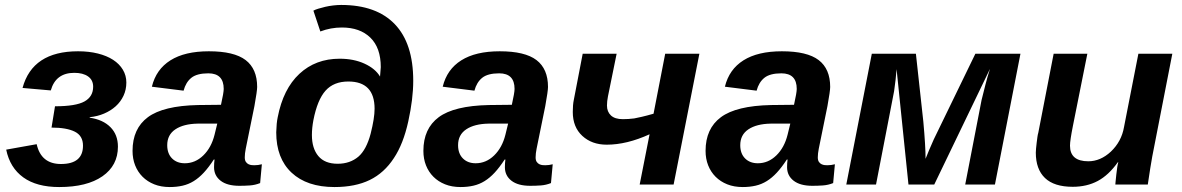

<svg xmlns="http://www.w3.org/2000/svg" viewBox="-20 -745 4770 775"><path d="M219 10Q128 10 74 -29Q20 -68 5 -141L128 -163Q146 -83 226 -83Q315 -83 315 -157Q315 -197 282 -213.5Q249 -230 188 -230L202 -316Q286 -316 321 -335.5Q356 -355 356 -395Q356 -422 335.5 -436.5Q315 -451 280 -451Q205 -451 185 -380L71 -390Q111 -538 295 -538Q339 -538 375 -529Q411 -520 436.5 -503.5Q462 -487 476 -463.5Q490 -440 490 -412Q490 -383 478.5 -358.5Q467 -334 447 -316Q427 -298 400 -286.5Q373 -275 342 -272V-270Q396 -262 426 -231.5Q456 -201 456 -153Q456 -77 393.5 -33.5Q331 10 219 10Z M946 5Q897 5 870.5 -15.5Q844 -36 844 -70Q844 -79 844.5 -86.5Q845 -94 846 -101H843Q822 -69 802.5 -48Q783 -27 762 -14Q741 -1 717 4.5Q693 10 665 10Q630 10 602.5 -1Q575 -12 555.5 -31.5Q536 -51 525.5 -77.5Q515 -104 515 -136Q515 -226 577 -272Q639 -318 779 -321L872 -322Q883 -371 883 -386Q883 -449 821 -449Q775 -449 752.5 -431Q730 -413 721 -379L593 -395Q610 -465 668 -501.5Q726 -538 823 -538Q925 -538 971.5 -502.5Q1018 -467 1018 -394Q1018 -378 1007 -317L972 -145Q968 -125 968 -110Q968 -98 972.5 -91.5Q977 -85 983.5 -82Q990 -79 996.5 -78.5Q1003 -78 1007 -78Q1022 -78 1037 -82L1030 -6Q1010 2 989 3.5Q968 5 946 5ZM857 -246H778Q721 -245 688 -223Q655 -201 655 -159Q655 -125 674.5 -105.5Q694 -86 726 -86Q768 -86 800.5 -117.5Q833 -149 846 -201Z M1517 -474Q1517 -552 1475 -593Q1433 -634 1360 -634Q1315 -634 1273 -618L1245 -702Q1252 -706 1265 -710Q1278 -714 1293 -717.5Q1308 -721 1325 -723Q1342 -725 1357 -725Q1499 -725 1573.5 -647.5Q1648 -570 1648 -419Q1648 -346 1628 -255Q1608 -164 1570 -107Q1531 -47 1472.5 -18.5Q1414 10 1330 10Q1219 10 1157 -48Q1095 -106 1095 -211Q1096 -249 1101 -272Q1123 -386 1188.5 -447Q1254 -508 1351 -508Q1408 -508 1451.5 -488Q1495 -468 1514 -436ZM1343 -84Q1393 -84 1427 -113Q1459 -141 1476 -205Q1492 -268 1492 -306Q1492 -416 1386 -416Q1327 -416 1294 -379Q1261 -342 1245 -260Q1239 -228 1239 -200Q1239 -146 1265 -115Q1291 -84 1343 -84Z M2120 5Q2071 5 2044.5 -15.5Q2018 -36 2018 -70Q2018 -79 2018.5 -86.5Q2019 -94 2020 -101H2017Q1996 -69 1976.5 -48Q1957 -27 1936 -14Q1915 -1 1891 4.5Q1867 10 1839 10Q1804 10 1776.5 -1Q1749 -12 1729.5 -31.5Q1710 -51 1699.5 -77.5Q1689 -104 1689 -136Q1689 -226 1751 -272Q1813 -318 1953 -321L2046 -322Q2057 -371 2057 -386Q2057 -449 1995 -449Q1949 -449 1926.5 -431Q1904 -413 1895 -379L1767 -395Q1784 -465 1842 -501.5Q1900 -538 1997 -538Q2099 -538 2145.5 -502.5Q2192 -467 2192 -394Q2192 -378 2181 -317L2146 -145Q2142 -125 2142 -110Q2142 -98 2146.5 -91.5Q2151 -85 2157.5 -82Q2164 -79 2170.5 -78.5Q2177 -78 2181 -78Q2196 -78 2211 -82L2204 -6Q2184 2 2163 3.5Q2142 5 2120 5ZM2031 -246H1952Q1895 -245 1862 -223Q1829 -201 1829 -159Q1829 -125 1848.5 -105.5Q1868 -86 1900 -86Q1942 -86 1974.5 -117.5Q2007 -149 2020 -201Z M2469 -528 2434 -356Q2430 -336 2430 -319Q2430 -294 2446 -279Q2462 -264 2494 -264Q2517 -264 2540 -267Q2551 -269 2570.5 -273.5Q2590 -278 2618 -286L2665 -528H2803L2699 0H2562L2602 -203Q2510 -161 2429 -161Q2369 -161 2330.5 -196.5Q2292 -232 2292 -293Q2292 -322 2296 -341L2332 -528Z M3259 5Q3210 5 3183.5 -15.5Q3157 -36 3157 -70Q3157 -79 3157.5 -86.5Q3158 -94 3159 -101H3156Q3135 -69 3115.5 -48Q3096 -27 3075 -14Q3054 -1 3030 4.5Q3006 10 2978 10Q2943 10 2915.5 -1Q2888 -12 2868.5 -31.5Q2849 -51 2838.5 -77.5Q2828 -104 2828 -136Q2828 -226 2890 -272Q2952 -318 3092 -321L3185 -322Q3196 -371 3196 -386Q3196 -449 3134 -449Q3088 -449 3065.5 -431Q3043 -413 3034 -379L2906 -395Q2923 -465 2981 -501.5Q3039 -538 3136 -538Q3238 -538 3284.5 -502.5Q3331 -467 3331 -394Q3331 -378 3320 -317L3285 -145Q3281 -125 3281 -110Q3281 -98 3285.5 -91.5Q3290 -85 3296.5 -82Q3303 -79 3309.5 -78.5Q3316 -78 3320 -78Q3335 -78 3350 -82L3343 -6Q3323 2 3302 3.5Q3281 5 3259 5ZM3170 -246H3091Q3034 -245 3001 -223Q2968 -201 2968 -159Q2968 -125 2987.5 -105.5Q3007 -86 3039 -86Q3081 -86 3113.5 -117.5Q3146 -149 3159 -201Z M3876 0 3942 -341Q3950 -373 3958 -404.5Q3966 -436 3976 -467L3751 0H3647L3599 -466L3595 -423L3589 -377Q3587 -367 3569 -273.5Q3551 -180 3516 0H3396L3499 -528H3677L3707 -254Q3716 -155 3716 -104Q3728 -135 3749 -182L3917 -528H4099L3996 0Z M4369 -528 4311 -238Q4299 -178 4299 -157Q4299 -94 4373 -94Q4422 -94 4464 -133Q4507 -174 4517 -232L4575 -528H4712L4631 -113Q4624 -75 4613 0H4482Q4482 -2 4483 -12Q4484 -22 4486 -41Q4488 -60 4490 -72Q4492 -84 4494 -90H4492Q4455 -38 4411 -14.5Q4367 9 4310 9Q4235 9 4198 -26.5Q4161 -62 4161 -129Q4161 -135 4162 -146Q4163 -157 4164.5 -169Q4166 -181 4167.5 -192Q4169 -203 4171 -209L4233 -528Z"/></svg>

Font: Libra Sans Modern
Style: Bold Italic
Weight: 700
Italic angle: -12°
Foundry: Stefan Peev, Context Ltd
Version: Version 1.000